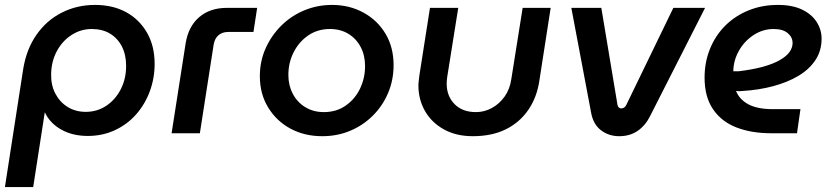

<svg xmlns="http://www.w3.org/2000/svg" viewBox="-24 -542 3382 781"><path d="M-4 219 70 -259Q83 -341 124 -400Q165 -459 227 -490.5Q289 -522 362 -522Q435 -522 489 -492.5Q543 -463 574 -409Q605 -355 605 -282Q605 -224 585.5 -171Q566 -118 530 -77Q494 -36 443.5 -12.5Q393 11 333 11Q271 11 225 -15Q179 -41 159 -84H158L111 219ZM325 -87Q371 -87 408 -111.5Q445 -136 467 -178.5Q489 -221 489 -274Q489 -319 472 -352.5Q455 -386 424 -405Q393 -424 349 -424Q305 -424 267.5 -400Q230 -376 207.5 -334.5Q185 -293 184 -241Q183 -196 201 -161.5Q219 -127 251 -107Q283 -87 325 -87Z M674 0 731 -365Q742 -434 786 -472Q830 -510 899 -510H1022L1007 -412H904Q880 -412 864.5 -398.5Q849 -385 845 -360L789 0Z M1287 12Q1215 12 1158 -18.5Q1101 -49 1067 -104.5Q1033 -160 1033 -232Q1033 -293 1056.5 -345.5Q1080 -398 1120.5 -438Q1161 -478 1214 -500Q1267 -522 1327 -522Q1397 -522 1454 -491Q1511 -460 1544 -405Q1577 -350 1577 -277Q1577 -217 1555 -164.5Q1533 -112 1493 -72Q1453 -32 1400.5 -10Q1348 12 1287 12ZM1293 -86Q1345 -86 1383 -113Q1421 -140 1441 -182.5Q1461 -225 1461 -273Q1461 -317 1443 -351Q1425 -385 1393 -404.5Q1361 -424 1318 -424Q1268 -424 1230 -398Q1192 -372 1170.5 -329.5Q1149 -287 1149 -237Q1149 -195 1167 -160.5Q1185 -126 1218 -106Q1251 -86 1293 -86Z M2216 -510 2170 -214Q2160 -146 2125 -95Q2090 -44 2033.5 -16Q1977 12 1899 12Q1832 12 1782 -15.5Q1732 -43 1705 -90Q1678 -137 1678 -194Q1678 -203 1679.5 -214.5Q1681 -226 1682 -236L1725 -510H1840L1795 -228Q1794 -221 1793.5 -214.5Q1793 -208 1793 -202Q1793 -151 1825 -118.5Q1857 -86 1912 -86Q1946 -86 1976.5 -102.5Q2007 -119 2028.5 -149Q2050 -179 2056 -221L2102 -510Z M2495 12Q2453 12 2421.5 -11.5Q2390 -35 2381 -81L2300 -510H2422L2488 -114Q2490 -107 2494 -104Q2498 -101 2503 -101Q2516 -101 2523 -114L2715 -510H2844L2620 -69Q2601 -31 2569.5 -9.5Q2538 12 2495 12Z M3112 0Q3033 0 2972 -23.5Q2911 -47 2876.5 -97.5Q2842 -148 2842 -226Q2842 -290 2864.5 -344.5Q2887 -399 2927 -438.5Q2967 -478 3021.5 -500Q3076 -522 3140 -522Q3199 -522 3238.5 -503Q3278 -484 3298 -452.5Q3318 -421 3318 -385Q3318 -335 3292.5 -297Q3267 -259 3223 -233Q3179 -207 3121 -191.5Q3063 -176 2998 -172Q2989 -171 2982.5 -171Q2976 -171 2970 -172Q2984 -137 3020.5 -117.5Q3057 -98 3120 -98H3232L3218 0ZM2959 -252Q2964 -252 2969 -252Q2974 -252 2980 -252Q3038 -259 3079.5 -270.5Q3121 -282 3148 -297.5Q3175 -313 3187.5 -330.5Q3200 -348 3200 -367Q3200 -391 3180 -407.5Q3160 -424 3123 -424Q3079 -424 3041.5 -399.5Q3004 -375 2982 -336Q2960 -297 2959 -255Q2959 -254 2959 -253.5Q2959 -253 2959 -252Z"/></svg>

Font: MuseoModerno Thin Medium
Style: Italic
Weight: 500
Italic angle: -9°
Version: Version 1.003